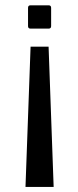

<svg xmlns="http://www.w3.org/2000/svg" viewBox="-20 -620 302 739"><path d="M186.5 99.6 167 -440.4H97.7L78.1 99.6ZM167 -599.6H97.7C91.1 -599.6 87.9 -596.4 87.9 -589.8V-519.5C87.9 -513 91.1 -509.8 97.7 -509.8H167C173.5 -509.8 176.8 -513 176.8 -519.5V-589.8C176.8 -596.4 173.5 -599.6 167 -599.6Z"/></svg>

Font: TriodPostnaja
Style: Medium
Weight: 500
Version: 20110805; ttfautohint (v0.96) -l 8 -r 50 -G 200 -x 14 -w "G"